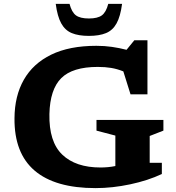

<svg xmlns="http://www.w3.org/2000/svg" viewBox="-20 -955 905 987"><path d="M749.5 -118H812V-60.5Q741 -27 649.5 -7.5Q558 12 471 12Q263.5 12 158.2 -77.8Q53 -167.5 54.5 -346.5Q55 -461.5 102.5 -545Q150 -628.5 243.2 -674Q336.5 -719.5 475.5 -719.5Q517.5 -719.5 555.5 -714Q593.5 -708.5 630.5 -699L670.5 -748H738V-470H651L614 -588Q583 -600.5 551.8 -605.8Q520.5 -611 483 -611Q352.5 -611 294.8 -553.2Q237 -495.5 234 -369Q231 -226.5 300 -160.2Q369 -94 496.5 -94Q515.5 -94 534.8 -95.8Q554 -97.5 573 -101.5V-258L476 -283.5V-338.5H820V-283.5L749.5 -256ZM437 -860Q482 -860 503.8 -876.2Q525.5 -892.5 536.5 -935H607.5Q599 -870.5 579.2 -834.8Q559.5 -799 524.8 -784.8Q490 -770.5 437 -770.5Q384 -770.5 349.2 -784.8Q314.5 -799 294.8 -834.8Q275 -870.5 266.5 -935H337.5Q348.5 -892.5 370.2 -876.2Q392 -860 437 -860Z"/></svg>

Font: Newsreader 6pt SemiBold
Style: Regular
Weight: 600
Designer: Hugues Gentile
Foundry: Production Type
Version: Version 1.003; ttfautohint (v1.8.3)